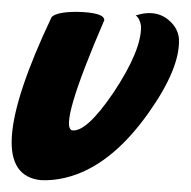

<svg xmlns="http://www.w3.org/2000/svg" viewBox="-29 -306 322 324"><path d="M101 -286Q147 -285 147 -272Q69 -91 93 -86Q117 -83 162 -149Q210 -221 209 -262Q207 -275 200 -280Q238 -292 261 -267Q272 -255 273 -240Q275 -191 222 -116Q157 -24 81 -6Q60 -1 40 -2Q-67 -13 58 -277Q66 -286 101 -286Z"/></svg>

Font: Sagha
Style: Regular
Weight: 400
Designer: MUHAMMAD YONI
Version: Version 001.000